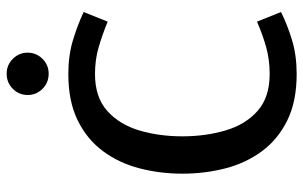

<svg xmlns="http://www.w3.org/2000/svg" viewBox="-187 -713 910 576"><g transform="rotate(-90 268.0 -425.0)"><path d="M334 -71Q377 -71 414.5 -81.5Q452 -92 491 -109L520 -37Q482 -18 436 -4Q390 10 334 10Q252 10 195 -18Q138 -46 102.5 -94Q67 -142 51 -203.5Q35 -265 35 -333Q35 -400 51 -461.5Q67 -523 102.5 -571Q138 -619 195 -647Q252 -675 334 -675Q390 -675 436 -661Q482 -647 520 -629L491 -557Q452 -573 414.5 -584Q377 -595 334 -595Q264 -595 223 -558Q182 -521 164.5 -461.5Q147 -402 147 -333Q147 -264 164.5 -204Q182 -144 223 -107.5Q264 -71 334 -71ZM335 -734Q308 -734 289.5 -752.5Q271 -771 271 -797Q271 -823 289.5 -841.5Q308 -860 335 -860Q361 -860 379.5 -841.5Q398 -823 398 -797Q398 -771 379.5 -752.5Q361 -734 335 -734Z"/></g></svg>

Font: Epunda Sans Medium
Style: Regular
Weight: 500
Designer: Simon Atzbach
Foundry: typofactur
Version: Version 2.204; ttfautohint (v1.8.4.7-5d5b)